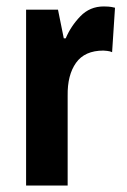

<svg xmlns="http://www.w3.org/2000/svg" viewBox="-20 -576 394 596"><path d="M302 -556Q308 -556 316.5 -555.5Q325 -555 337 -552L328 -414Q322 -417 312.5 -418Q303 -419 301 -419Q243 -419 216 -381Q189 -343 190 -279V0H61V-546H160L178 -457H184Q200 -495 229.5 -525.5Q259 -556 302 -556Z"/></svg>

Font: Noto Sans Sinhala ExtraCondensed
Style: Bold
Weight: 700
Width: 2
Designer: Jelle Bosma - Monotype Design Team
Foundry: Monotype Imaging Inc.
Version: Version 2.006; ttfautohint (v1.8.4.7-5d5b)